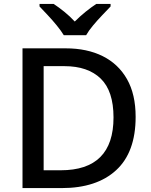

<svg xmlns="http://www.w3.org/2000/svg" viewBox="-20 -961 773 981"><path d="M673 -364Q673 -183 573.5 -91.5Q474 0 295 0H95V-714H316Q425 -714 505 -674Q585 -634 629 -556.5Q673 -479 673 -364ZM560 -361Q560 -496 494.5 -559.5Q429 -623 309 -623H203V-91H290Q560 -91 560 -361ZM306 -781Q292 -804 270 -831Q248 -858 224 -883.5Q200 -909 182 -928V-941H254Q280 -924 308.5 -901Q337 -878 362 -851Q389 -878 417.5 -901Q446 -924 472 -941H545V-928Q527 -909 502.5 -883.5Q478 -858 455.5 -831Q433 -804 420 -781Z"/></svg>

Font: Noto Sans Sinhala UI Medium
Style: Regular
Weight: 500
Designer: Jelle Bosma - Monotype Design Team
Foundry: Monotype Imaging Inc.
Version: Version 2.006; ttfautohint (v1.8.4.7-5d5b)